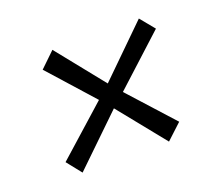

<svg xmlns="http://www.w3.org/2000/svg" viewBox="-82 -648 756 663"><g transform="rotate(-20 295.5 -316.0)"><path d="M435.5 -98 296 -271 118.5 -99.5 75.5 -153.5 257.5 -316 110.5 -480.5 165.5 -533.5 305.5 -359 483 -533 526.5 -480 344.5 -313.5 492 -150.5Z"/></g></svg>

Font: Merriweather Text Regular
Style: Italic
Weight: 400
Italic angle: -7.8°
Designer: Eben Sorkin
Foundry: Eben Sorkin
Version: Version 2.100; ttfautohint (v1.7.19-72a1) -l 8 -r 50 -G 200 